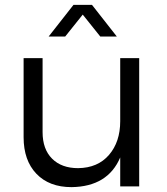

<svg xmlns="http://www.w3.org/2000/svg" viewBox="-20 -766 687 789"><path d="M77 -202V-527H155V-223Q155 -153 194 -114Q233 -75 301 -75Q382 -76 428 -129.5Q474 -183 474 -268V-527H552V0H474V-119Q423 1 274 3Q182 3 129.5 -52Q77 -107 77 -202ZM180 -616 282 -746H358L460 -616H392L320 -706L248 -616Z"/></svg>

Font: Trueno
Style: Lt
Weight: 300
Designer: Julieta Ulanovsky
Foundry: Julieta Ulanovsky
Version: Version 3.001b